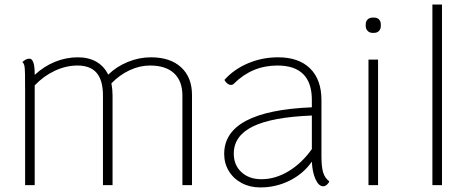

<svg xmlns="http://www.w3.org/2000/svg" viewBox="-20 -811 2070 841"><path d="M821 -395V0H779V-392Q779 -456 742.5 -490Q706 -524 637 -524Q592 -524 548 -503.5Q504 -483 468 -446Q473 -419 473 -394V0H431V-392Q431 -459 403.5 -491.5Q376 -524 319 -524Q269 -524 220 -501Q171 -478 132 -437V0H90V-413Q90 -459 89.5 -487.5Q89 -516 86.5 -525Q84 -534 78 -539Q93 -554 109 -554Q132 -554 132 -486V-483Q173 -521 221.5 -540.5Q270 -560 321 -560Q368 -560 402 -540.5Q436 -521 454 -484Q491 -520 540.5 -540Q590 -560 641 -560Q726 -560 773.5 -516Q821 -472 821 -395Z M1422 -17Q1421 -10 1412.5 -2.5Q1404 5 1396 5Q1376 5 1362 -26Q1348 -57 1346 -103Q1309 -50 1249 -20Q1189 10 1120 10Q1075 10 1039 -9Q1003 -28 982.5 -61.5Q962 -95 962 -137Q962 -325 1346 -341V-373Q1346 -524 1195 -524Q1084 -524 1004 -444Q999 -439 992 -439Q984 -439 976 -445Q968 -451 963 -461Q1005 -508 1067 -534Q1129 -560 1198 -560Q1289 -560 1338.5 -511Q1388 -462 1388 -373V-127Q1388 -80 1395.5 -55.5Q1403 -31 1422 -17ZM1346 -158V-305Q1171 -298 1087.5 -257Q1004 -216 1004 -138Q1004 -88 1037.5 -57Q1071 -26 1125 -26Q1186 -26 1244 -61Q1302 -96 1346 -158Z M1594 -550H1636V0H1594ZM1582 -697V-704Q1582 -718 1590.5 -726Q1599 -734 1612 -734H1618Q1632 -734 1640 -726Q1648 -718 1648 -704V-697Q1648 -684 1640 -675.5Q1632 -667 1618 -667H1612Q1599 -667 1590.5 -675.5Q1582 -684 1582 -697Z M1874 -791H1916V0H1874Z"/></svg>

Font: Krub ExtraLight
Style: Regular
Weight: 275
Designer: Ekaluck Peanpanawate
Foundry: Cadson Demak Co.,Ltd.
Version: Version 1.000; ttfautohint (v1.6)